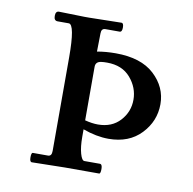

<svg xmlns="http://www.w3.org/2000/svg" viewBox="-62 -547 613 611"><g transform="rotate(10 245.0 -241.5)"><path d="M81 -485 164 -483H179L283 -485Q290 -485 290 -470.5Q290 -456 282 -456H236Q223 -456 223 -440L222 -381Q250 -386 282 -386Q364 -386 407 -346Q450 -306 450 -251Q450 -196 411 -155Q372 -114 306 -114Q267 -114 223 -130V-106Q223 -73 229 -52Q235 -31 243 -31H293Q301 -31 301 -15.5Q301 0 296 0H186L79 2Q72 2 72 -13Q72 -28 77 -28H126Q138 -28 138 -45V-347Q138 -454 118 -454H82Q70 -454 70 -469.5Q70 -485 81 -485ZM223 -332V-159Q246 -153 265 -153Q310 -153 336.5 -182Q363 -211 363 -250Q363 -289 336 -320.5Q309 -352 260 -352Q248 -352 242 -351Q223 -349 223 -332Z"/></g></svg>

Font: Sedan SC
Style: Regular
Weight: 400
Designer: Sebastian Salazar
Foundry: Sebastian Salazar
Version: Version 1.001